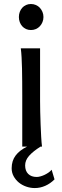

<svg xmlns="http://www.w3.org/2000/svg" viewBox="-20 -743 316 973"><path d="M75.7 -656.7Q75.7 -670.4 80.1 -682.4Q84.5 -694.3 92.5 -703.4Q100.6 -712.4 111.8 -717.5Q123 -722.7 136.7 -722.7Q150.4 -722.7 162.1 -717.5Q173.8 -712.4 182.1 -703.4Q190.4 -694.3 195.3 -682.4Q200.2 -670.4 200.2 -656.7Q200.2 -643.1 195.3 -631.1Q190.4 -619.1 182.1 -610.1Q173.8 -601.1 162.1 -595.9Q150.4 -590.8 136.7 -590.8Q123 -590.8 111.8 -595.9Q100.6 -601.1 92.5 -610.1Q84.5 -619.1 80.1 -631.1Q75.7 -643.1 75.7 -656.7ZM183.1 -231.9Q183.1 -208.5 183.8 -176.5Q184.6 -144.5 185.8 -111.8Q187 -79.1 188.7 -49.3Q190.4 -19.5 192.9 0H92.8V-258.8Q92.8 -294.4 92.5 -329.1Q92.3 -363.8 91.6 -394.8Q90.8 -425.8 89.4 -452.4Q87.9 -479 85.4 -498H183.1ZM185.5 0Q147.5 23.9 127.4 46.6Q107.4 69.3 107.4 95.2Q107.4 123 123 138.4Q138.7 153.8 166 153.8Q173.8 153.8 184.1 151.1Q194.3 148.4 204.8 143.6Q215.3 138.7 225.1 132.1Q234.9 125.5 241.7 117.2L256.3 166Q234.9 187.5 209.2 198.7Q183.6 210 156.2 210Q133.8 210 112.8 202.6Q91.8 195.3 75.4 181.9Q59.1 168.5 49.1 150.1Q39.1 131.8 39.1 109.9Q39.1 71.8 59.1 45.2Q79.1 18.6 117.2 0Z"/></svg>

Font: Andika
Style: Regular
Weight: 400
Designer: Victor Gaultney, Annie Olsen, Julie Remington, Don Collingsworth, Eric Hays
Foundry: SIL International
Version: Version 1.001